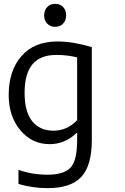

<svg xmlns="http://www.w3.org/2000/svg" viewBox="-20 -756 655 1007"><path d="M384.6 -21.8V-59H382.1Q320.5 0 241 0Q147.4 0 86.5 -73.1Q25.6 -146.2 25.6 -257.7Q25.6 -384.6 92.3 -461.5Q159 -538.5 282.1 -538.5Q361.5 -538.5 461.5 -509V-21.8Q461.5 112.8 406.4 171.8Q351.3 230.8 229.5 230.8Q152.6 230.8 76.9 209V134.6Q147.4 160.3 229.5 160.3Q314.1 160.3 349.4 123.7Q384.6 87.2 384.6 -21.8ZM384.6 -455.1Q332.1 -467.9 275.6 -467.9Q191 -467.9 150 -418.6Q109 -369.2 109 -269.2Q109 -170.5 148.7 -120.5Q188.5 -70.5 260.3 -70.5Q332.1 -70.5 384.6 -125.6ZM211.5 -673.1Q211.5 -702.6 227.6 -719.2Q243.6 -735.9 269.2 -735.9Q294.9 -735.9 310.9 -719.2Q326.9 -702.6 326.9 -676.9Q326.9 -648.7 310.9 -632.1Q294.9 -615.4 269.2 -615.4Q243.6 -615.4 227.6 -632.1Q211.5 -648.7 211.5 -673.1Z"/></svg>

Font: Slabo 13px
Style: Regular
Weight: 400
Designer: John Hudson
Foundry: Tiro Typeworks Ltd.
Version: Version 1.02 Build 005a